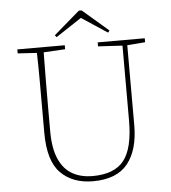

<svg xmlns="http://www.w3.org/2000/svg" viewBox="-58 -894 852 959"><g transform="rotate(-5 368.5 -414.5)"><path d="M453 -656V-676H689V-656L599 -649V-248Q599 -124 544 -55.5Q489 13 370 13Q268 13 208 -47.5Q148 -108 148 -249V-361Q148 -434 148 -506Q148 -578 146 -650L50 -656V-676H288V-656L180 -650Q179 -578 178.5 -506.5Q178 -435 178 -361V-256Q178 -168 202 -114.5Q226 -61 269 -37Q312 -13 370 -13Q479 -13 527 -73.5Q575 -134 575 -274V-649ZM387 -842 517 -730 509 -720 380 -805 251 -720 243 -730 373 -842Z"/></g></svg>

Font: Source Serif 4 ExtraLight
Style: Regular
Weight: 200
Designer: Frank Grießhammer
Foundry: Adobe
Version: Version 4.005;hotconv 1.1.0;makeotfexe 2.6.0